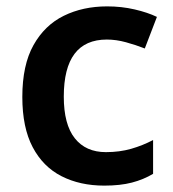

<svg xmlns="http://www.w3.org/2000/svg" viewBox="-20 -572 542 602"><path d="M307 10Q231 10 173 -19.5Q115 -49 82.5 -110.5Q50 -172 50 -268Q50 -368 85 -430.5Q120 -493 180 -522.5Q240 -552 316 -552Q361 -552 402 -542.5Q443 -533 472 -519L434 -420Q406 -431 375 -439.5Q344 -448 315 -448Q180 -448 180 -269Q180 -182 214.5 -138.5Q249 -95 312 -95Q355 -95 391.5 -105.5Q428 -116 460 -133V-27Q430 -9 393.5 0.5Q357 10 307 10Z"/></svg>

Font: Noto Sans Canadian Aboriginal SemiBold
Style: Regular
Weight: 600
Designer: Monotype Design Team, Typotheque's Kevin King
Foundry: Monotype Imaging Inc.
Version: Version 2.004; ttfautohint (v1.8.4.7-5d5b)